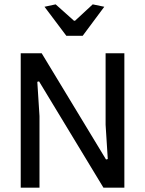

<svg xmlns="http://www.w3.org/2000/svg" viewBox="-20 -860 665 880"><path d="M184 -829 235 -840 319 -765H324L405 -840L458 -829L359 -696H284ZM75 -616H171L466 -129L474 -131L464 -288V-616H550V0H454L159 -487L151 -485L161 -328V0H75Z"/></svg>

Font: Athiti Medium
Style: Regular
Weight: 500
Designer: CadsonDemak Team
Foundry: CadsonDemak
Version: Version 1.032